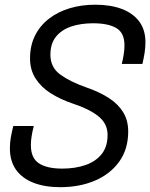

<svg xmlns="http://www.w3.org/2000/svg" viewBox="-20 -766 623 796"><path d="M229.5 10Q166 10 119 -8.2Q72 -26.5 46.5 -62.2Q21 -98 21 -151Q21 -175.5 24.8 -196Q28.5 -216.5 35 -243.5H120Q113.5 -217.5 110.8 -199.5Q108 -181.5 108 -164Q108 -111 141.2 -89Q174.5 -67 238 -67Q292 -67 334.5 -81.8Q377 -96.5 401.5 -127.2Q426 -158 426 -206.5Q426 -254 387.2 -284.5Q348.5 -315 282 -336.5Q231.5 -353.5 191.2 -378.8Q151 -404 127.8 -440Q104.5 -476 104.5 -523.5Q104.5 -577 125.2 -618.5Q146 -660 183 -688.5Q220 -717 269 -731.8Q318 -746.5 375 -746.5Q438.5 -746.5 485.2 -728.8Q532 -711 557.5 -676.5Q583 -642 583 -591Q583 -569 579.5 -547Q576 -525 570.5 -501H485Q490.5 -524 493.2 -542.2Q496 -560.5 496 -578.5Q496 -629.5 462.5 -649.5Q429 -669.5 366 -669.5Q315 -669.5 275 -656Q235 -642.5 212 -613.8Q189 -585 189 -539Q189 -486.5 230 -456.8Q271 -427 339.5 -403Q393 -384.5 431.5 -359.5Q470 -334.5 490.8 -300.5Q511.5 -266.5 511.5 -221Q511.5 -147.5 474.2 -95.8Q437 -44 373.2 -17Q309.5 10 229.5 10Z"/></svg>

Font: Epilogue
Style: Italic
Weight: 400
Italic angle: -12°
Designer: Tyler Finck
Foundry: Etcetera Type Co
Version: Version 2.112